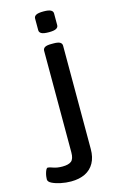

<svg xmlns="http://www.w3.org/2000/svg" viewBox="-203 -759 630 1026"><g transform="rotate(-15 112.0 -246.0)"><path d="M57 212Q29 212 0.5 206Q-28 200 -47 190.5Q-66 181 -66 168Q-66 163 -65 153.5Q-64 144 -61 133.5Q-58 123 -54 115.5Q-50 108 -45 108Q-37 108 -16.5 115.5Q4 123 33 123Q67 123 82.5 110.5Q98 98 98 62V-500Q98 -512 108.5 -518.5Q119 -525 144 -525H157Q182 -525 192.5 -518.5Q203 -512 203 -500V72Q203 117 185.5 148.5Q168 180 135.5 196Q103 212 57 212ZM149 -589Q120 -589 108 -595.5Q96 -602 96 -614V-679Q96 -691 108 -697.5Q120 -704 149 -704Q177 -704 189 -697.5Q201 -691 201 -679V-614Q201 -602 189 -595.5Q177 -589 149 -589Z"/></g></svg>

Font: Asap Expanded Medium
Style: Regular
Weight: 500
Width: 7
Designer: Pablo Cosgaya
Foundry: Omnibus-Type
Version: Version 3.001